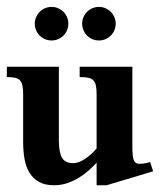

<svg xmlns="http://www.w3.org/2000/svg" viewBox="-25 -533 470 564"><path d="M288.1 11.2H258.8V-55.2Q249.5 -44.9 236.6 -33.2Q223.6 -21.5 208 -11.7Q192.4 -2 173.6 4.6Q154.8 11.2 133.8 11.2Q106.4 11.2 88.9 1Q71.3 -9.3 61 -26.6Q50.8 -43.9 46.9 -66.9Q43 -89.8 43 -115.7V-254.9Q43 -271 41 -281Q39.1 -291 33.7 -296.9Q28.3 -302.7 19 -304.7Q9.8 -306.6 -4.9 -306.6V-336.9H147.9V-122.1Q147.9 -85.4 157.2 -69.6Q166.5 -53.7 189.9 -53.7Q205.6 -53.7 223.9 -65.7Q242.2 -77.6 258.8 -96.7V-254.9Q258.8 -271 256.8 -281Q254.9 -291 249.3 -296.9Q243.7 -302.7 233.9 -304.7Q224.1 -306.6 209 -306.6V-336.9H363.8V-101.6Q363.8 -72.3 368.2 -62Q372.6 -51.8 384.3 -51.8Q390.6 -51.8 400.1 -53.2Q409.7 -54.7 416 -57.1L424.8 -29.8ZM314.9 -463.4Q314.9 -453.1 311 -444.1Q307.1 -435.1 300.5 -428.5Q293.9 -421.9 284.9 -418Q275.9 -414.1 265.6 -414.1Q255.4 -414.1 246.3 -418Q237.3 -421.9 230.7 -428.5Q224.1 -435.1 220.2 -444.1Q216.3 -453.1 216.3 -463.4Q216.3 -473.6 220.2 -482.7Q224.1 -491.7 230.7 -498.3Q237.3 -504.9 246.3 -508.8Q255.4 -512.7 265.6 -512.7Q275.9 -512.7 284.9 -508.8Q293.9 -504.9 300.5 -498.3Q307.1 -491.7 311 -482.7Q314.9 -473.6 314.9 -463.4ZM175.8 -463.4Q175.8 -453.1 171.9 -444.1Q168 -435.1 161.4 -428.5Q154.8 -421.9 145.8 -418Q136.7 -414.1 126.5 -414.1Q116.2 -414.1 107.2 -418Q98.1 -421.9 91.6 -428.5Q85 -435.1 81.1 -444.1Q77.1 -453.1 77.1 -463.4Q77.1 -473.6 81.1 -482.7Q85 -491.7 91.6 -498.3Q98.1 -504.9 107.2 -508.8Q116.2 -512.7 126.5 -512.7Q136.7 -512.7 145.8 -508.8Q154.8 -504.9 161.4 -498.3Q168 -491.7 171.9 -482.7Q175.8 -473.6 175.8 -463.4Z"/></svg>

Font: Scheherazade
Style: Bold
Weight: 700
Version: Version 2.100 (build 932/914)